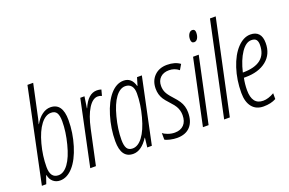

<svg xmlns="http://www.w3.org/2000/svg" viewBox="-97 -1106 2202 1462"><g transform="rotate(-20 1004.5 -375.0)"><path d="M298.8 -540Q397 -540 397 -401.9Q397 -298.8 366.2 -199Q335.4 -99.1 286.9 -44.7Q238.3 9.8 181.2 9.8Q147.9 9.8 125 -10.3Q102.1 -30.3 96.2 -64H92.8L70.8 0H35.2L194.8 -759.8H241.2L183.1 -488.8L172.9 -449.2H174.8Q199.7 -493.2 232.2 -516.6Q264.6 -540 298.8 -540ZM290 -499Q244.6 -499 205.8 -448.2Q167 -397.5 142.1 -304.7Q117.2 -211.9 117.2 -122.1Q117.2 -32.2 183.1 -32.2Q226.1 -32.2 262.9 -82.5Q299.8 -132.8 324.2 -229Q349.1 -325.2 349.1 -409.2Q349.1 -455.1 335.7 -477.1Q322.3 -499 290 -499Z M676.3 -540Q694.8 -540 711.9 -534.2L699.2 -486.8Q684.6 -494.1 667 -494.1Q625.5 -494.1 590.1 -437.7Q554.7 -381.3 533.2 -280.8L473.1 0H427.2L539.1 -529.8H573.2L559.1 -437H561Q604 -540 676.3 -540Z M773.9 9.8Q676.3 9.8 676.3 -127.9Q676.3 -229 706.8 -329.6Q737.3 -430.2 785.9 -485.1Q834.5 -540 892.1 -540Q957 -540 977.1 -466.8H980L999 -529.8H1038.1L926.3 0H889.2L897.9 -76.2H896Q840.3 9.8 773.9 9.8ZM783.2 -30.8Q827.1 -30.8 865.2 -81.3Q903.3 -131.8 929.7 -229.5Q956.1 -327.1 956.1 -414.1Q956.1 -454.1 939 -475.1Q921.9 -496.1 890.1 -496.1Q847.2 -496.1 810.5 -446.8Q773.9 -397.5 749 -301.3Q724.1 -205.1 724.1 -121.1Q724.1 -75.2 737.5 -53Q751 -30.8 783.2 -30.8Z M1324.2 -467.8Q1290 -496.1 1244.9 -496.1Q1199.7 -496.1 1173.8 -470.9Q1147.9 -445.8 1147.9 -403.8Q1147.9 -375 1158.7 -351.3Q1169.4 -327.6 1201.2 -293Q1232.9 -258.3 1245.6 -238.3Q1272.9 -196.8 1272.9 -145Q1272.9 -70.8 1235.6 -30.5Q1198.2 9.8 1128.9 9.8Q1103 9.8 1073.2 3.2Q1043.5 -3.4 1031.2 -12.2V-65.9Q1043 -54.2 1070.8 -44.2Q1098.6 -34.2 1126 -34.2Q1173.3 -34.2 1199.7 -61.8Q1226.1 -89.4 1226.1 -140.1Q1226.1 -179.2 1206.5 -212.4Q1199.2 -226.6 1167.7 -261Q1136.2 -295.4 1126 -312Q1102.1 -349.6 1102.1 -397.9Q1102.1 -461.4 1141.1 -500.7Q1180.2 -540 1244.4 -540Q1308.6 -540 1349.1 -509.8Z M1476.1 -662.1Q1476.1 -687.5 1487.5 -705.3Q1499 -723.1 1516.1 -723.1Q1539.1 -723.1 1539.1 -695.1Q1539.1 -667 1528.3 -648.9Q1517.6 -630.9 1500 -630.9Q1476.1 -630.9 1476.1 -662.1ZM1340.3 0 1453.1 -529.8H1499L1386.2 0Z M1512.2 0 1673.8 -759.8H1720.2L1558.1 0Z M1931.2 -13.2Q1889.6 9.8 1829.6 9.8Q1769.5 9.8 1736.8 -31Q1704.1 -71.8 1704.1 -145Q1704.1 -249.5 1734.1 -341.8Q1764.2 -434.1 1814.2 -487.1Q1864.3 -540 1919.9 -540Q1962.9 -540 1985.8 -515.1Q2008.8 -490.2 2008.8 -439.5Q2008.8 -349.1 1945.3 -298.1Q1881.8 -247.1 1775.9 -247.1Q1772 -247.1 1768.1 -247.1H1762.2Q1752 -198.7 1752 -149.9Q1752 -32.2 1841.8 -32.2Q1882.8 -32.2 1931.2 -60.1ZM1912.1 -497.1Q1868.2 -497.1 1829.3 -439.5Q1790.5 -381.8 1768.1 -287.1Q1962.9 -287.1 1962.9 -441.9Q1962.9 -469.2 1951.4 -483.2Q1939.9 -497.1 1912.1 -497.1Z"/></g></svg>

Font: Open Sans Hebrew Condensed Light
Style: Italic
Weight: 300
Width: 3
Italic angle: -12°
Foundry: Ascender Corporation, Yanek Iontef
Version: Version 2.001;PS 002.001;hotconv 1.0.70;makeotf.lib2.5.58329